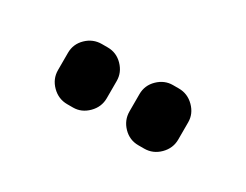

<svg xmlns="http://www.w3.org/2000/svg" viewBox="-34 -902 568 443"><g transform="rotate(30 250.0 -680.0)"><path d="M352.5 -759.8Q376 -759.8 393.1 -742.7Q410.2 -725.6 410.2 -703.1V-657.2Q410.2 -633.8 393.1 -616.7Q376 -599.6 352.5 -599.6H336.9Q313.5 -599.6 296.9 -616.7Q280.3 -633.8 280.3 -657.2V-703.1Q280.3 -726.6 297.4 -743.2Q314.5 -759.8 336.9 -759.8ZM163.1 -759.8Q186.5 -759.8 203.1 -742.7Q219.7 -725.6 219.7 -703.1V-657.2Q219.7 -633.8 202.6 -616.7Q185.5 -599.6 163.1 -599.6H147.5Q124 -599.6 106.9 -616.7Q89.8 -633.8 89.8 -657.2V-703.1Q89.8 -726.6 106.9 -743.2Q124 -759.8 147.5 -759.8Z"/></g></svg>

Font: Rounded Mgen+ 1mn bold
Style: Bold
Weight: 700
Designer: [Source Han Sans]
Ryoko NISHIZUKA  (kana & ideographs); Paul D. Hunt (Latin, Greek & Cyrillic); Wenlong ZHANG  (bopomofo
Version: Version 1.059.20150602